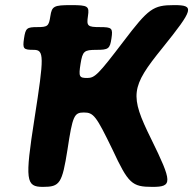

<svg xmlns="http://www.w3.org/2000/svg" viewBox="-20 -731 756 751"><path d="M420 -146C482 -13 496 0 576 0C655 0 655 -17 571 -188C487 -358 491 -390 615 -543C738 -696 742 -711 661 -711C579 -711 561 -698 463 -569C364 -439 351 -426 321 -426C290 -426 287 -431 295 -481C303 -531 309 -536 357 -536C404 -536 410 -540 416 -581C422 -621 418 -625 371 -625C323 -625 318 -629 324 -668C330 -707 324 -711 258 -711C191 -711 183 -707 177 -668C171 -629 167 -625 126 -625C85 -625 80 -621 74 -581C68 -540 71 -536 112 -536C153 -536 153 -511 115 -268C77 -25 81 0 148 0C214 0 223 -13 244 -146C264 -278 270 -291 308 -291C346 -291 356 -278 420 -146Z"/></svg>

Font: Asimov Print
Style: AIt
Weight: 500
Designer: Google
Version: Version 2.000980: 2014